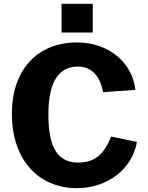

<svg xmlns="http://www.w3.org/2000/svg" viewBox="-20 -974 774 1004"><path d="M465 -954H302V-804H465ZM383 -752C173 -752 42 -607 42 -378C42 -148 173 10 383 10C538 10 672 -88 696 -232L561 -260C524 -167 476 -124 389 -124C285 -124 233 -197 233 -375C233 -553 291 -626 388 -626C464 -626 505 -569 519 -492L688 -504C672 -650 545 -752 383 -752Z"/></svg>

Font: 18Franklin
Style: Bold
Weight: 700
Designer: Pablo Impallari, Rodrigo Fuenzalida (Modified by Dan O. Williams)
Version: Version 0.025;PS 000.025;hotconv 1.0.88;makeotf.lib2.5.64775